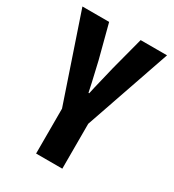

<svg xmlns="http://www.w3.org/2000/svg" viewBox="-180 -846 859 948"><g transform="rotate(30 250.0 -371.5)"><path d="M173.8 0V-255.9L8.8 -743.2H161.1L210.9 -552.7Q244.1 -411.1 248 -388.7H252Q258.8 -421.9 272.5 -476.6Q286.1 -531.2 291 -553.7L340.8 -743.2H491.2L323.2 -255.9V0Z"/></g></svg>

Font: GenEi Gothic M Regular
Style: Bold
Weight: 700
Designer: o_tamon (Modified); [Source Han Sans]
Ryoko NISHIZUKA  (kana & ideographs); Paul D. Hunt (Latin, Greek & Cyrillic); Wenl
Version: Version 1.1a;Original Version 1.004